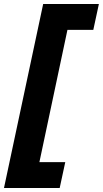

<svg xmlns="http://www.w3.org/2000/svg" viewBox="-46 -765 517 965"><path d="M-26 180 171 -745H451L423 -615H293L152 50H282L254 180Z"/></svg>

Font: Plus Jakarta Display
Style: Bold Italic
Weight: 700
Italic angle: -12°
Designer: Gumpita Rahayu
Foundry: Tokotype Studio
Version: Version 1.000;hotconv 1.0.109;makeotfexe 2.5.65596